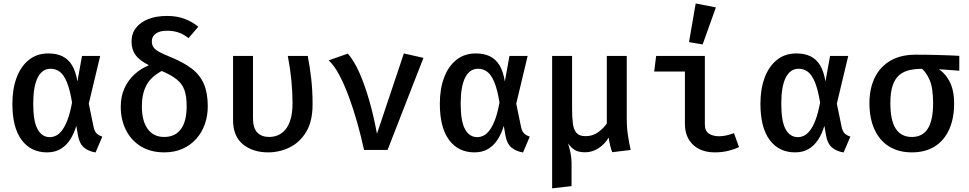

<svg xmlns="http://www.w3.org/2000/svg" viewBox="-20 -842 5440 1078"><path d="M251.5 -542Q297.5 -542 330.8 -525.8Q364 -509.5 384.8 -475Q405.5 -440.5 414.5 -384.5L440.5 -528H542.5L478.5 -260L505 -131.5Q510.5 -105 522.2 -93.2Q534 -81.5 554.5 -75L516.5 14Q477 7.5 451.8 -13.5Q426.5 -34.5 418 -80.5L408.5 -135.5Q395.5 -91.5 373.8 -58Q352 -24.5 320.2 -5.5Q288.5 13.5 244 13.5Q153.5 13.5 101.5 -56Q49.5 -125.5 49.5 -260Q49.5 -342 73 -405.5Q96.5 -469 141.8 -505.5Q187 -542 251.5 -542ZM264 -456Q217 -456 191.8 -406.5Q166.5 -357 166.5 -260Q166.5 -161.5 190.8 -116.8Q215 -72 260 -72Q276.5 -72 293.8 -80Q311 -88 327.5 -109Q344 -130 358.8 -168.2Q373.5 -206.5 384.5 -266.5Q372.5 -340 355.2 -381.2Q338 -422.5 315.5 -439.2Q293 -456 264 -456Z M918.5 -752.5Q974 -752.5 1016.5 -736.2Q1059 -720 1093.5 -692L1038.5 -628Q1007.5 -652 978.8 -660.8Q950 -669.5 917 -669.5Q877 -669.5 854.8 -653.5Q832.5 -637.5 832.5 -610Q832.5 -589.5 842.5 -575.8Q852.5 -562 876 -549.5Q899.5 -537 941.5 -520Q1011 -491.5 1056.8 -456.5Q1102.5 -421.5 1124.5 -371Q1146.5 -320.5 1146.5 -245Q1146.5 -191 1129.8 -144Q1113 -97 1081.2 -61.8Q1049.5 -26.5 1004.5 -6.5Q959.5 13.5 902.5 13.5Q826 13.5 771 -20.2Q716 -54 687 -112.2Q658 -170.5 658 -242.5Q658 -300 678.2 -345.2Q698.5 -390.5 734 -423.5Q769.5 -456.5 816 -475.5Q761 -504 739.8 -534.8Q718.5 -565.5 718.5 -608.5Q718.5 -653 743.2 -685.2Q768 -717.5 812.8 -735Q857.5 -752.5 918.5 -752.5ZM888 -443.5Q826 -410 801.2 -361.8Q776.5 -313.5 776.5 -245Q776.5 -163 809.2 -118Q842 -73 902 -73Q962.5 -73 995.2 -116.5Q1028 -160 1028 -245.5Q1028 -301.5 1015.5 -336.5Q1003 -371.5 972.5 -396Q942 -420.5 888 -443.5Z M1708 -528Q1720 -464.5 1727.5 -399Q1735 -333.5 1735 -255.5Q1735 -161.5 1699.5 -102.2Q1664 -43 1607 -14.8Q1550 13.5 1485.5 13.5Q1399.5 13.5 1344 -31.8Q1288.5 -77 1288.5 -168V-528H1400.5V-176.5Q1400.5 -123 1424.5 -98Q1448.5 -73 1491.5 -73Q1516.5 -73 1539.8 -82.5Q1563 -92 1581.8 -113.8Q1600.5 -135.5 1611.5 -172.2Q1622.5 -209 1622.5 -263.5Q1622.5 -322.5 1616 -390Q1609.5 -457.5 1596 -528Z M2024 0Q2008 -74 1986.5 -150.8Q1965 -227.5 1939.2 -297.2Q1913.5 -367 1885 -420.8Q1856.5 -474.5 1825.5 -503L1933 -541Q1969 -499.5 1999 -431Q2029 -362.5 2053.8 -275.8Q2078.5 -189 2096.5 -91L2247.5 -542L2357.5 -517L2156 0Z M2651.5 -542Q2697.5 -542 2730.8 -525.8Q2764 -509.5 2784.8 -475Q2805.5 -440.5 2814.5 -384.5L2840.5 -528H2942.5L2878.5 -260L2905 -131.5Q2910.5 -105 2922.2 -93.2Q2934 -81.5 2954.5 -75L2916.5 14Q2877 7.5 2851.8 -13.5Q2826.5 -34.5 2818 -80.5L2808.5 -135.5Q2795.5 -91.5 2773.8 -58Q2752 -24.5 2720.2 -5.5Q2688.5 13.5 2644 13.5Q2553.5 13.5 2501.5 -56Q2449.5 -125.5 2449.5 -260Q2449.5 -342 2473 -405.5Q2496.5 -469 2541.8 -505.5Q2587 -542 2651.5 -542ZM2664 -456Q2617 -456 2591.8 -406.5Q2566.5 -357 2566.5 -260Q2566.5 -161.5 2590.8 -116.8Q2615 -72 2660 -72Q2676.5 -72 2693.8 -80Q2711 -88 2727.5 -109Q2744 -130 2758.8 -168.2Q2773.5 -206.5 2784.5 -266.5Q2772.5 -340 2755.2 -381.2Q2738 -422.5 2715.5 -439.2Q2693 -456 2664 -456Z M3499 -528V-175.5Q3499 -124 3506 -79.5Q3513 -35 3521 0L3417.5 12.5Q3411.5 -1 3405.8 -25Q3400 -49 3397.5 -69.5Q3375 -32 3339.8 -9.5Q3304.5 13 3266.5 13Q3231 13 3210.5 2Q3190 -9 3169.5 -36.5Q3178.5 -6.5 3183.8 19.5Q3189 45.5 3189 74V203L3080 215.5V-528H3192V-230.5Q3192 -182 3196.5 -147.8Q3201 -113.5 3217 -95.5Q3233 -77.5 3267.5 -77.5Q3307 -77.5 3336.8 -98.5Q3366.5 -119.5 3387 -148.5V-528Z M3825.5 -440.5H3653L3664 -528H3937.5V-143.5Q3937.5 -107.5 3959.8 -92.2Q3982 -77 4017.5 -77Q4038.5 -77 4059.8 -82Q4081 -87 4101 -94.5L4129 -16.5Q4108 -5 4071.5 4.2Q4035 13.5 3993.5 13.5Q3916.5 13.5 3871 -29.5Q3825.5 -72.5 3825.5 -147.5ZM3886 -822.5 3999.5 -800.5 3925 -592.5 3848.5 -605.5Z M4451.5 -542Q4497.5 -542 4530.8 -525.8Q4564 -509.5 4584.8 -475Q4605.5 -440.5 4614.5 -384.5L4640.5 -528H4742.5L4678.5 -260L4705 -131.5Q4710.5 -105 4722.2 -93.2Q4734 -81.5 4754.5 -75L4716.5 14Q4677 7.5 4651.8 -13.5Q4626.5 -34.5 4618 -80.5L4608.5 -135.5Q4595.5 -91.5 4573.8 -58Q4552 -24.5 4520.2 -5.5Q4488.5 13.5 4444 13.5Q4353.5 13.5 4301.5 -56Q4249.5 -125.5 4249.5 -260Q4249.5 -342 4273 -405.5Q4296.5 -469 4341.8 -505.5Q4387 -542 4451.5 -542ZM4464 -456Q4417 -456 4391.8 -406.5Q4366.5 -357 4366.5 -260Q4366.5 -161.5 4390.8 -116.8Q4415 -72 4460 -72Q4476.5 -72 4493.8 -80Q4511 -88 4527.5 -109Q4544 -130 4558.8 -168.2Q4573.5 -206.5 4584.5 -266.5Q4572.5 -340 4555.2 -381.2Q4538 -422.5 4515.5 -439.2Q4493 -456 4464 -456Z M5121 -535Q5179 -535 5246.2 -533.2Q5313.5 -531.5 5366 -528.5V-445L5228.5 -455L5171 -455.5Q5127 -456.5 5091.5 -449.5Q5056 -442.5 5031 -422.2Q5006 -402 4992.5 -363.5Q4979 -325 4979 -263Q4979 -165 5009.5 -119Q5040 -73 5100 -73Q5159 -73 5189 -119.2Q5219 -165.5 5219 -263.5Q5219 -348 5199.2 -393.5Q5179.5 -439 5150 -461L5236.5 -462.5Q5280.5 -439.5 5308.8 -389.5Q5337 -339.5 5337 -261Q5337 -177 5309.2 -115.2Q5281.5 -53.5 5228.5 -20Q5175.5 13.5 5100 13.5Q5024.5 13.5 4971 -20.2Q4917.5 -54 4889.5 -116.2Q4861.5 -178.5 4861.5 -263Q4861.5 -345 4891.5 -406.2Q4921.5 -467.5 4979.2 -501.2Q5037 -535 5121 -535Z"/></svg>

Font: Fira Code Light Medium
Style: Regular
Weight: 500
Monospace: yes
Version: Version 5.002